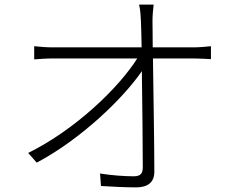

<svg xmlns="http://www.w3.org/2000/svg" viewBox="-20 -792 1040 831"><path d="M641 -587C641 -639 640 -679 640 -699C640 -724 642 -747 645 -772H582C588 -747 589 -720 590 -699C591 -679 592 -639 593 -587H210C181 -587 158 -589 128 -592V-535C158 -537 178 -539 210 -539H574C496 -415 310 -233 102 -130L139 -88C331 -190 513 -366 594 -484C596 -336 598 -155 598 -68C598 -42 589 -29 559 -29C519 -29 462 -33 413 -41L417 13C462 16 524 19 569 19C620 19 648 -3 648 -49C648 -169 644 -386 642 -539H819C842 -539 874 -537 893 -536V-592C875 -590 841 -587 818 -587Z"/></svg>

Font: Genne Gothic Light
Style: Regular
Weight: 300
Designer: Ryoko NISHIZUKA (kana & ideographs); Paul D. Hunt (Latin, Greek & Cyrillic); Wenlong ZHANG (bopomofo); Sandoll Communica
Foundry: Adobe Systems Incorporated
Version: Version 1.004;PS 1.004;hotconv 16.6.51;makeotf.lib2.5.65220